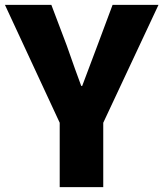

<svg xmlns="http://www.w3.org/2000/svg" viewBox="-29 -764 667 784"><path d="M214.8 0V-262.7L-8.8 -744.1H180.7L243.2 -579.1Q280.3 -472.7 302.7 -413.1H306.6Q351.6 -533.2 369.1 -579.1L430.7 -744.1H618.2L392.6 -262.7V0Z"/></svg>

Font: Gen Shin Gothic Heavy
Style: Bold
Weight: 900
Designer: [Source Han Sans]
Ryoko NISHIZUKA  (kana & ideographs); Paul D. Hunt (Latin, Greek & Cyrillic); Wenlong ZHANG  (bopomofo
Version: Version 1.002.20150607